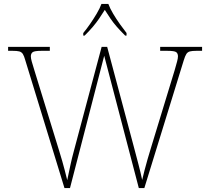

<svg xmlns="http://www.w3.org/2000/svg" viewBox="-20 -951 1061 971"><path d="M108 -646Q102 -668 95.5 -678Q89 -688 77.5 -691Q66 -694 43 -694H21V-714H232V-694H191Q154 -694 145 -687Q136 -680 136 -666Q136 -656 140.5 -640Q145 -624 154 -595L279 -189Q289 -158 295 -135.5Q301 -113 307 -91.5Q313 -70 320 -40Q329 -82 336 -115.5Q343 -149 354 -189L494 -714H522L657 -208Q670 -159 680.5 -119Q691 -79 699 -41Q704 -63 711 -90Q718 -117 726.5 -146.5Q735 -176 744 -205L863 -595Q871 -623 875.5 -639.5Q880 -656 880 -666Q880 -680 871.5 -687Q863 -694 825 -694H790V-714H1002V-694H974Q952 -694 940.5 -691Q929 -688 922.5 -678Q916 -668 909 -645L710 0H682L507 -669L334 0H306ZM401 -784Q417 -803 435 -829Q453 -855 469 -882Q485 -909 493 -931H528Q536 -909 552 -882Q568 -855 586.5 -829Q605 -803 620 -784V-771H613Q588 -796 570.5 -816Q553 -836 539 -856.5Q525 -877 510 -901Q495 -877 481 -856.5Q467 -836 450 -816Q433 -796 408 -771H401Z"/></svg>

Font: Noto Serif Thai Thin
Style: Regular
Weight: 250
Version: Version 2.001